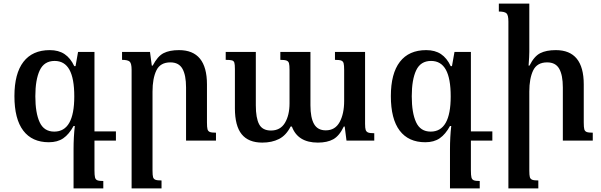

<svg xmlns="http://www.w3.org/2000/svg" viewBox="-20 -780 3334 1065"><path d="M504 0V164Q504 192 507 204Q510 216 520 220Q530 224 553 224V265H388V48Q388 -20 395 -81H388Q363 -35 331 -13Q299 9 251 9Q158 9 109 -55.5Q60 -120 60 -247Q60 -372 110 -437Q160 -502 256 -502Q305 -502 338 -480Q371 -458 392 -413H399L413 -492H504V-51H623V0ZM392 -245Q392 -345 365 -393.5Q338 -442 283 -442Q225 -442 200.5 -390Q176 -338 176 -246Q176 -154 200 -102Q224 -50 281 -50Q392 -50 392 -245Z M1178 0H1012V-295Q1012 -363 992 -398.5Q972 -434 925 -434Q869 -434 847.5 -389.5Q826 -345 826 -272V166Q826 192 829 202.5Q832 213 842 217Q852 221 876 221V265H710V-393Q710 -428 699.5 -438Q689 -448 657 -448V-492H812L822 -416H827Q854 -468 887 -485Q920 -502 973 -502Q1128 -502 1128 -312V-101Q1128 -74 1131 -63Q1134 -52 1144 -48Q1154 -44 1178 -44Z M2005 -492V-93Q2005 -69 2008.5 -59Q2012 -49 2022 -45Q2032 -41 2056 -41V0H1902L1892 -78H1887Q1862 -26 1828.5 -7.5Q1795 11 1743 11Q1632 11 1599 -78H1592Q1567 -29 1527.5 -9Q1488 11 1435 11Q1358 11 1320.5 -35.5Q1283 -82 1283 -179V-397Q1283 -422 1280 -432Q1277 -442 1267 -445Q1257 -448 1232 -448V-492H1399V-196Q1399 -125 1417.5 -90.5Q1436 -56 1483 -56Q1535 -56 1560.5 -98.5Q1586 -141 1586 -207V-392Q1586 -418 1583 -429Q1580 -440 1569.5 -444Q1559 -448 1535 -448V-492H1702V-196Q1702 -127 1722 -92Q1742 -57 1787 -57Q1839 -57 1864 -103Q1889 -149 1889 -220V-392Q1889 -418 1886 -429Q1883 -440 1873 -444Q1863 -448 1838 -448V-492Z M2592 0V164Q2592 192 2595 204Q2598 216 2608 220Q2618 224 2641 224V265H2476V48Q2476 -20 2483 -81H2476Q2451 -35 2419 -13Q2387 9 2339 9Q2246 9 2197 -55.5Q2148 -120 2148 -247Q2148 -372 2198 -437Q2248 -502 2344 -502Q2393 -502 2426 -480Q2459 -458 2480 -413H2487L2501 -492H2592V-51H2711V0ZM2480 -245Q2480 -345 2453 -393.5Q2426 -442 2371 -442Q2313 -442 2288.5 -390Q2264 -338 2264 -246Q2264 -154 2288 -102Q2312 -50 2369 -50Q2480 -50 2480 -245Z M3268 0H3102V-295Q3102 -363 3082 -398.5Q3062 -434 3015 -434Q2959 -434 2937.5 -389.5Q2916 -345 2916 -272V166Q2916 192 2919 202.5Q2922 213 2932 217Q2942 221 2966 221V265H2800V-661Q2800 -696 2789.5 -706Q2779 -716 2747 -716V-760H2916V-493Q2916 -468 2912 -416H2917Q2943 -468 2976.5 -485Q3010 -502 3063 -502Q3218 -502 3218 -312V-101Q3218 -74 3221 -63Q3224 -52 3234 -48Q3244 -44 3268 -44Z"/></svg>

Font: Noto Serif Armenian Medium
Style: Regular
Weight: 500
Designer: Monotype Design team
Foundry: Monotype Imaging Inc.
Version: Version 1.000